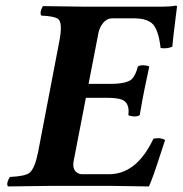

<svg xmlns="http://www.w3.org/2000/svg" viewBox="-20 -669 657 691"><path d="M377 -367.2Q437.5 -367.2 455.6 -385.3Q468.3 -399.4 476.1 -429.2Q485.4 -437 508.8 -432.6Q514.6 -431.2 517.1 -429.2Q514.2 -416.5 499 -342.8Q493.2 -314.9 482.9 -254.9Q473.6 -247.1 450.2 -251.5Q444.3 -252.9 441.9 -254.9Q447.8 -299.8 417 -311Q398.9 -316.9 367.2 -316.9H289.1L245.1 -89.8Q238.8 -56.6 261.7 -44.9Q268.6 -42 274.9 -42H372.1Q465.8 -42 524.4 -154.3Q528.8 -162.6 532.2 -169.9Q557.6 -175.3 574.2 -165Q567.9 -147.5 555.7 -108.9Q530.8 -30.8 516.1 2Q515.1 2 383.8 0H158.2Q157.2 0 8.8 2Q2 -6.3 11.7 -25.4Q14.2 -29.8 16.1 -32.2Q71.8 -34.7 87.4 -47.9Q106 -65.4 117.2 -122.1L193.8 -522Q206.1 -586.4 189.5 -600.6Q176.3 -610.8 128.9 -612.8Q122.1 -621.1 130.9 -640.6Q133.3 -645 134.8 -647Q282.7 -645 283.2 -645H565.9Q592.3 -645 613.8 -648.9Q616.2 -647.5 617.2 -646Q617.2 -642.6 611.8 -603Q602.1 -525.4 600.1 -501Q582 -492.7 558.1 -496.1Q549.8 -566.9 525.4 -586.4Q504.4 -602.5 465.8 -603H383.8Q356.9 -603 340.8 -569.8Q336.9 -561.5 335 -554.2L298.8 -367.2Z"/></svg>

Font: Linux Libertine Capitals O
Style: Bold Italic Samll Caps
Weight: 400
Italic angle: -12°
Designer: Philipp H. Poll
Foundry: Philipp H. Poll
Version: Version 5.0.4